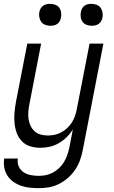

<svg xmlns="http://www.w3.org/2000/svg" viewBox="-25 -757 595 999"><path d="M178 222Q154 222 130 219.5Q106 217 84.5 209.5Q63 202 44.5 189Q26 176 14 157.5Q2 139 -2.5 116Q-7 93 -3 68H68Q64 90 72.5 109Q81 128 97.5 139Q114 150 135 154Q156 158 177 158Q196 158 215 154Q234 150 251 140.5Q268 131 283 117Q298 103 308 86Q318 69 324.5 51Q331 33 335 15L354 -83Q340 -61 321 -42.5Q302 -24 280 -11.5Q258 1 233 6.5Q208 12 184 12Q157 12 131.5 4Q106 -4 88.5 -22.5Q71 -41 62 -65.5Q53 -90 50.5 -117Q48 -144 50.5 -171.5Q53 -199 58 -227L117 -530H189L128 -215Q124 -195 122.5 -175.5Q121 -156 123.5 -137.5Q126 -119 134 -102.5Q142 -86 155 -74Q168 -62 186 -57Q204 -52 224 -52Q241 -52 258.5 -55.5Q276 -59 293 -68Q310 -77 324 -90Q338 -103 348 -118.5Q358 -134 364.5 -151.5Q371 -169 374 -186L441 -530H513L405 27Q400 53 390.5 78.5Q381 104 365.5 127Q350 150 328 169Q306 188 281 200.5Q256 213 230 217.5Q204 222 178 222ZM452 -623Q438 -623 425 -628Q412 -633 404.5 -643.5Q397 -654 395 -668Q393 -682 396 -696Q398 -705 402.5 -713.5Q407 -722 415 -727.5Q423 -733 432.5 -735Q442 -737 451 -737Q465 -737 478 -732Q491 -727 498.5 -716.5Q506 -706 508.5 -692Q511 -678 508 -664Q506 -655 501 -646.5Q496 -638 488 -632.5Q480 -627 470.5 -625Q461 -623 452 -623ZM237 -623Q223 -623 210 -628Q197 -633 189.5 -643.5Q182 -654 179.5 -668Q177 -682 180 -696Q182 -705 187 -713.5Q192 -722 200 -727.5Q208 -733 217.5 -735Q227 -737 236 -737Q250 -737 263 -732Q276 -727 283.5 -716.5Q291 -706 293 -692Q295 -678 292 -664Q290 -655 285.5 -646.5Q281 -638 273 -632.5Q265 -627 255.5 -625Q246 -623 237 -623Z"/></svg>

Font: Lode Term
Style: Italic
Weight: 400
Italic angle: -11°
Monospace: yes
Designer: Belleve Invis
Foundry: Belleve Invis
Version: Version 29.2.0